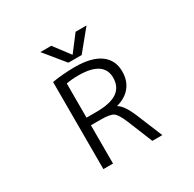

<svg xmlns="http://www.w3.org/2000/svg" viewBox="-200 -1170 1399 1383"><g transform="rotate(-30 500.0 -478.5)"><path d="M496.1 -825.2 596.7 -957H687.5L550.8 -790H440.4L303.7 -957H394.5L494.1 -825.2ZM355.5 0H275.4V-724.6Q362.3 -739.3 462.9 -740.2Q602.5 -740.2 673.8 -688.5Q745.1 -636.7 745.1 -542Q745.1 -465.8 704.1 -415Q663.1 -364.3 588.9 -344.7V-342.8Q633.8 -318.4 677.7 -212.9L765.6 0H682.6L596.7 -210.9Q566.4 -283.2 540 -300.8Q513.7 -318.4 435.5 -318.4H355.5ZM355.5 -381.8H435.5Q554.7 -381.8 610.4 -420.4Q666 -459 666 -535.2Q666 -674.8 455.1 -674.8Q402.3 -674.8 355.5 -666Z"/></g></svg>

Font: Gen Shin Gothic Monospace Normal
Style: Regular
Weight: 350
Designer: [Source Han Sans]
Ryoko NISHIZUKA  (kana & ideographs); Paul D. Hunt (Latin, Greek & Cyrillic); Wenlong ZHANG  (bopomofo
Version: Version 1.002.20150607